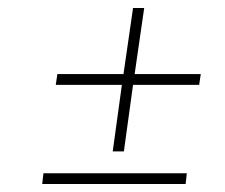

<svg xmlns="http://www.w3.org/2000/svg" viewBox="-20 -591 564 482"><path d="M263 -211 286 -378H120L124 -405H290L314 -571H342L318 -405H484L480 -378H314L291 -211ZM446 -129H86L89 -156H449Z"/></svg>

Font: Josefin Slab Light
Style: Italic
Weight: 300
Italic angle: -12°
Designer: Santiago Orozco
Foundry: Typemade
Version: Version 2.000